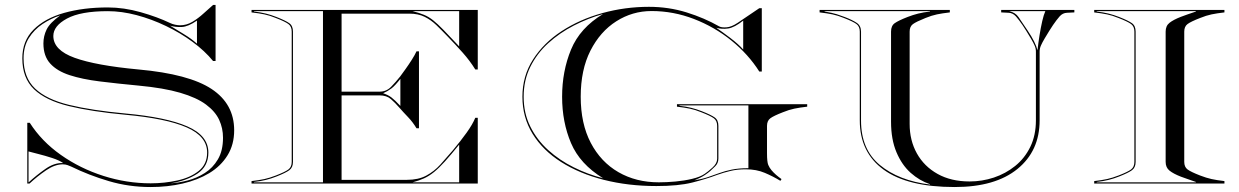

<svg xmlns="http://www.w3.org/2000/svg" viewBox="-20 -740 4996 774"><path d="M839 -720H849V-494H839Q805.5 -535 756.2 -571.2Q707 -607.5 649 -635.2Q591 -663 530.8 -679Q470.5 -695 414.5 -695Q305 -695 250 -665.2Q195 -635.5 195 -595Q195 -538 280.8 -507Q366.5 -476 538 -460Q742 -441.5 833 -381.2Q924 -321 924 -215Q924 -157 897.2 -113.8Q870.5 -70.5 823.8 -42.2Q777 -14 716.2 0Q655.5 14 587.5 14Q499.5 14 419 -9.8Q338.5 -33.5 267 -68.5Q261.5 -71 252.8 -74.2Q244 -77.5 233 -77.5Q201 -77.5 165.5 -53.2Q130 -29 99 0H90V-245H100Q147.5 -170.5 225 -115.8Q302.5 -61 396.5 -31Q490.5 -1 587.5 -1Q643 -1 695.2 -12.5Q747.5 -24 781.2 -51Q815 -78 815 -125Q815 -190.5 732.5 -226.5Q650 -262.5 485 -277.5Q349.5 -290 257 -312.5Q164.5 -335 117.2 -380.2Q70 -425.5 70 -505Q70 -575 115.2 -620.5Q160.5 -666 238.5 -688Q316.5 -710 414.5 -710Q479.5 -710 547.2 -690.8Q615 -671.5 665 -647.5Q674 -643 685.5 -640.5Q697 -638 705.5 -638Q732 -638 755.5 -652Q779 -666 800 -685.2Q821 -704.5 839 -720ZM223 -678Q185 -665.5 151.2 -643Q117.5 -620.5 96.2 -586.5Q75 -552.5 75 -505Q75 -427.5 121 -383.5Q167 -339.5 258.2 -317.2Q349.5 -295 485 -282.5Q650 -267.5 735 -230.5Q820 -193.5 820 -125Q820 -69.5 776 -40.2Q732 -11 667.5 -1Q700 -3 736.5 -12.5Q773 -22 805.5 -42.5Q838 -63 858.5 -97.8Q879 -132.5 879 -185Q879 -223 863.5 -256.8Q848 -290.5 810.5 -318.5Q773 -346.5 706.5 -366Q640 -385.5 538 -395Q452.5 -403 382 -411.8Q311.5 -420.5 260.8 -437Q210 -453.5 182.5 -483.8Q155 -514 155 -565Q155 -594.5 168 -621.2Q181 -648 223 -678ZM665.5 -636.5Q691.5 -620.5 721.5 -602.2Q751.5 -584 774 -564V-657Q738.5 -632.5 713.2 -631.2Q688 -630 665.5 -636.5ZM235 -82.5Q218.5 -94 190 -103.2Q161.5 -112.5 134.5 -119.2Q107.5 -126 95 -129.5V-4.5Q126.5 -33.5 163.2 -59.2Q200 -85 235 -82.5Z M994 -690V-700H1906V-460H1896Q1874 -495.5 1845.2 -527.8Q1816.5 -560 1783 -594.5Q1760.5 -618 1739 -638.8Q1717.5 -659.5 1691.8 -672.2Q1666 -685 1630 -685H1357V-370.5H1510Q1537.5 -370.5 1556.8 -390.2Q1576 -410 1593 -431.5Q1602 -443.5 1615 -461.8Q1628 -480 1640.2 -499.2Q1652.5 -518.5 1659 -533H1669V-223H1659Q1644 -248 1625 -267.8Q1606 -287.5 1589 -307Q1573 -325.5 1555.8 -340.5Q1538.5 -355.5 1510 -355.5H1357V-15H1620Q1666.5 -15 1698.2 -32Q1730 -49 1754.8 -76.2Q1779.5 -103.5 1805.5 -134Q1837 -171.5 1861 -205Q1885 -238.5 1896 -265H1906V0H994V-10Q1024.5 -13.5 1046 -18.2Q1067.5 -23 1092 -32.5Q1129.5 -47 1142.8 -57Q1156 -67 1156 -87.5V-612.5Q1156 -633 1142.8 -643Q1129.5 -653 1092 -667.5Q1067.5 -677.5 1046 -682Q1024.5 -686.5 994 -690ZM1643.5 -695Q1671 -688 1689.5 -680.2Q1708 -672.5 1725.8 -658.5Q1743.5 -644.5 1767.8 -619.5Q1792 -594.5 1831 -553V-695ZM1004 -693.5Q1031 -690.5 1052 -685.2Q1073 -680 1094.5 -671.5Q1131.5 -657 1146.2 -646.5Q1161 -636 1161 -612.5V-87.5Q1161 -64.5 1146.2 -53.8Q1131.5 -43 1094.5 -28.5Q1073 -20 1052 -14.8Q1031 -9.5 1004 -6.5V-5H1282V-695H1004ZM1524.5 -364Q1544.5 -357.5 1558 -347.2Q1571.5 -337 1594 -313V-422Q1572.5 -394.5 1558 -383.5Q1543.5 -372.5 1524.5 -364ZM1643.5 -5H1831V-157Q1797.5 -115.5 1773.5 -89Q1749.5 -62.5 1729.8 -46.5Q1710 -30.5 1689.8 -21.2Q1669.5 -12 1643.5 -5Z M3126 -11Q3096.5 -29 3063 -43.2Q3029.5 -57.5 2986 -57.5Q2952.5 -57.5 2925 -51Q2897.5 -44.5 2871 -35Q2826 -18 2770.2 -4Q2714.5 10 2626 10Q2512.5 10 2414.2 -15Q2316 -40 2242.2 -86.8Q2168.5 -133.5 2127.2 -200.2Q2086 -267 2086 -350Q2086 -433.5 2128.8 -500.2Q2171.5 -567 2244.2 -614.5Q2317 -662 2408.2 -687.2Q2499.5 -712.5 2596 -712.5Q2675.5 -712.5 2747.8 -690Q2820 -667.5 2879.5 -633.5Q2888.5 -628.5 2908.5 -629.8Q2928.5 -631 2954.5 -648.5L3041 -707H3051V-451.5H3041Q2997 -521 2928.8 -576.2Q2860.5 -631.5 2777.5 -663.5Q2694.5 -695.5 2606.5 -695.5Q2529.5 -695.5 2464.5 -654.2Q2399.5 -613 2360.2 -535.8Q2321 -458.5 2321 -350Q2321 -241.5 2361.5 -164.2Q2402 -87 2473 -46Q2544 -5 2636 -5Q2667 -5 2702.8 -8.2Q2738.5 -11.5 2770.2 -19Q2802 -26.5 2820.5 -39Q2833.5 -47.5 2852.2 -64.5Q2871 -81.5 2871 -100V-232.5Q2871 -253 2857.8 -263Q2844.5 -273 2807 -287.5Q2782.5 -297.5 2761 -302Q2739.5 -306.5 2709 -310V-320H3234V-310Q3203.5 -306.5 3182 -302Q3160.5 -297.5 3136 -287.5Q3098.5 -273 3085.2 -263Q3072 -253 3072 -232.5V-122.5Q3072 -87 3077 -75.2Q3082 -63.5 3090 -54Q3098 -44.5 3108.2 -35.5Q3118.5 -26.5 3130.5 -18ZM2246 -350Q2246 -453 2282 -540.2Q2318 -627.5 2411 -683.5Q2350.5 -666.5 2293.2 -637Q2236 -607.5 2190.2 -566Q2144.5 -524.5 2117.8 -470.5Q2091 -416.5 2091 -350Q2091 -283.5 2117.8 -229.8Q2144.5 -176 2190 -135Q2235.5 -94 2292.8 -65.5Q2350 -37 2411 -21.5Q2318 -78.5 2282 -163Q2246 -247.5 2246 -350ZM2867.5 -628Q2892.5 -611 2924.8 -586.5Q2957 -562 2976 -540.5V-657Q2941 -629 2915.5 -625.2Q2890 -621.5 2867.5 -628ZM2719 -313.5Q2746 -310.5 2767 -305.2Q2788 -300 2809.5 -291.5Q2846.5 -277 2861.2 -266.5Q2876 -256 2876 -232.5V-101Q2876 -82 2863 -69.5Q2850 -57 2843 -50.5Q2836.5 -44.5 2821.2 -34.2Q2806 -24 2779 -13Q2810 -18 2833.5 -26Q2857 -34 2879.5 -42.2Q2902 -50.5 2929.8 -56.2Q2957.5 -62 2997 -62V-315H2719Z M4281.5 -688.5Q4264 -688 4251.5 -673.8Q4239 -659.5 4225 -639Q4219.5 -631 4210 -615.8Q4200.5 -600.5 4191 -584.5Q4181.5 -568.5 4176.5 -557Q4171 -545 4171 -532.5V-255Q4171 -131.5 4081.5 -58.8Q3992 14 3828.5 14Q3639 14 3542.5 -55.8Q3446 -125.5 3446 -255V-612.5Q3446 -633 3432.8 -643Q3419.5 -653 3382 -667.5Q3357.5 -677.5 3336 -682Q3314.5 -686.5 3284 -690V-700H3809V-690Q3778.5 -686.5 3757 -682Q3735.5 -677.5 3711 -667.5Q3673.5 -652.5 3660.2 -642.8Q3647 -633 3647 -612.5V-240Q3647 -174 3676.2 -121.5Q3705.5 -69 3759.8 -38.8Q3814 -8.5 3888.5 -8.5Q3939 -8.5 3986.5 -24.2Q4034 -40 4072.5 -71Q4111 -102 4133.5 -148.2Q4156 -194.5 4156 -255V-532.5Q4156 -545 4150.5 -557Q4145.5 -568.5 4136 -584.5Q4126.5 -600.5 4117 -615.8Q4107.5 -631 4102 -639Q4088 -659.5 4075.5 -673.8Q4063 -688 4045.5 -688.5L4016 -690V-700H4311V-690ZM4162.5 -537.5Q4165.5 -566 4170.5 -597.2Q4175.5 -628.5 4181.5 -654.8Q4187.5 -681 4194 -695H4048.5Q4073.5 -689.5 4086 -671Q4098.5 -652.5 4122.5 -617Q4139 -592.5 4148.8 -572.8Q4158.5 -553 4162.5 -537.5ZM3304 -693.5Q3335 -688.5 3352.8 -682.8Q3370.5 -677 3385 -671.5Q3417.5 -659 3434.2 -647.5Q3451 -636 3451 -612.5V-254Q3451 -138 3526.8 -75Q3602.5 -12 3729 4V2.5Q3687 -11.5 3651.2 -43.2Q3615.5 -75 3593.8 -126.5Q3572 -178 3572 -249.5V-612.5Q3572 -636 3586.8 -646.5Q3601.5 -657 3638.5 -671.5Q3660.5 -680 3681.2 -685.2Q3702 -690.5 3729 -693.5V-695H3304Z M4391 -690V-700H4916V-690Q4885.5 -686.5 4864 -682Q4842.5 -677.5 4818 -667.5Q4780.5 -653 4767.2 -643Q4754 -633 4754 -612.5V-87.5Q4754 -67 4767.2 -57Q4780.5 -47 4818 -32.5Q4842.5 -23 4864 -18.2Q4885.5 -13.5 4916 -10V0H4391V-10Q4421.5 -13.5 4443 -18.2Q4464.5 -23 4489 -32.5Q4526.5 -47 4539.8 -57Q4553 -67 4553 -87.5V-612.5Q4553 -633 4539.8 -643Q4526.5 -653 4489 -667.5Q4464.5 -677.5 4443 -682Q4421.5 -686.5 4391 -690ZM4401 -6.5V-5H4801V-6.5Q4781.5 -13.5 4768 -18Q4754.5 -22.5 4740 -28Q4710.5 -39.5 4694.8 -52Q4679 -64.5 4679 -87.5V-612.5Q4679 -636 4694.8 -648.2Q4710.5 -660.5 4740 -672Q4754.5 -677.5 4768 -682.2Q4781.5 -687 4801 -693.5V-695H4401V-693.5Q4428 -690.5 4449 -685.2Q4470 -680 4491.5 -671.5Q4528.5 -657 4543.2 -646.5Q4558 -636 4558 -612.5V-87.5Q4558 -64.5 4543.2 -53.8Q4528.5 -43 4491.5 -28.5Q4470 -20 4449 -14.8Q4428 -9.5 4401 -6.5Z"/></svg>

Font: Engraving Unshaded CC
Style: Bold
Weight: 700
Designer: indestructible type*
Foundry: Cowboy Collective
Version: Version 1.000